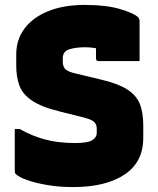

<svg xmlns="http://www.w3.org/2000/svg" viewBox="-20 -740 640 780"><path d="M325 -720Q412 -720 468.5 -703Q525 -686 541 -670Q547 -664 547 -652V-492H380Q370 -492 370 -503V-544Q350 -548 326 -548Q287 -548 261 -539.5Q235 -531 235 -503V-489Q235 -471 244.5 -460Q254 -449 289 -441L389 -417Q458 -401 495.5 -377.5Q533 -354 547.5 -319Q562 -284 562 -231V-180Q562 -81 485.5 -30.5Q409 20 277 20Q222 20 174 12Q126 4 91.5 -8Q57 -20 44 -33Q40 -37 40 -45V-216H60Q109 -188 162.5 -173.5Q216 -159 285 -159Q338 -159 355.5 -171Q373 -183 373 -199V-219Q373 -233 363.5 -243.5Q354 -254 319 -263L227 -286Q148 -305 109 -332Q70 -359 58 -394.5Q46 -430 46 -472V-519Q46 -579 79.5 -624Q113 -669 175.5 -694.5Q238 -720 325 -720Z"/></svg>

Font: Recursive Mn Lnr St Blk
Style: Regular
Weight: 900
Monospace: yes
Version: Version 1.079;hotconv 1.0.112;makeotfexe 2.5.65598; ttfautoh